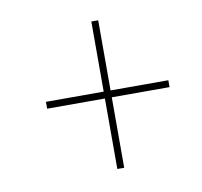

<svg xmlns="http://www.w3.org/2000/svg" viewBox="-57 -632 579 550"><g transform="rotate(-10 232.5 -357.5)"><path d="M242 -143V-348H74V-368H242V-572H262V-368H430V-348H262V-143Z"/></g></svg>

Font: Noto Serif Display Condensed
Style: Italic
Weight: 400
Width: 3
Italic angle: -12°
Designer: Monotype Design Team
Foundry: Monotype Imaging Inc.
Version: Version 2.009